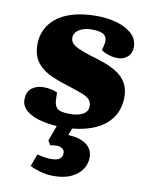

<svg xmlns="http://www.w3.org/2000/svg" viewBox="-87 -595 706 907"><g transform="rotate(10 266.0 -142.0)"><path d="M232 248Q202 248 170.5 239.5Q139 231 119 220L140 161Q157 165 172.5 168Q188 171 206 171Q221 171 233.5 168Q246 165 253.5 156.5Q261 148 261 134Q261 119 250 112Q239 105 223.5 104.5Q208 104 193 108L180 87L207 13Q160 10 121 -1Q82 -12 58.5 -33Q35 -54 35 -85Q35 -122 58.5 -139.5Q82 -157 113 -157Q134 -157 152.5 -153Q171 -149 181 -143L182 -108Q183 -81 197 -67.5Q211 -54 259 -54Q296 -54 320 -67Q344 -80 344 -107Q344 -124 334 -136Q324 -148 301 -157.5Q278 -167 240 -179Q190 -194 146.5 -212.5Q103 -231 76.5 -264Q50 -297 50 -353Q50 -387 64 -419Q78 -451 108 -476.5Q138 -502 186.5 -517Q235 -532 303 -532Q354 -532 399 -519.5Q444 -507 472.5 -481.5Q501 -456 501 -416Q501 -387 481.5 -370Q462 -353 434 -353Q411 -353 388 -361Q365 -369 355 -378L361 -401Q369 -433 354 -449Q339 -465 292 -465Q266 -465 246.5 -457.5Q227 -450 217 -438Q207 -426 207 -410Q207 -395 218 -383.5Q229 -372 251.5 -362.5Q274 -353 308 -342Q344 -332 378 -319.5Q412 -307 439 -289Q466 -271 482 -244Q498 -217 498 -177Q498 -122 471.5 -81.5Q445 -41 396 -17.5Q347 6 281 12L268 45Q282 46 301.5 49Q321 52 340.5 61.5Q360 71 373 88.5Q386 106 386 133Q386 162 369.5 188Q353 214 319 231Q285 248 232 248Z"/></g></svg>

Font: Literata 18pt ExtraBold
Style: Italic
Weight: 800
Italic angle: -2°
Designer: Latin by Veronika Burian and Jose Scaglione. Greek by Irene Vlachou. Cyrillic by Vera Evstafieva
Foundry: TypeTogether
Version: Version 3.103;gftools[0.9.29]